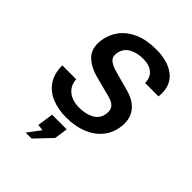

<svg xmlns="http://www.w3.org/2000/svg" viewBox="-212 -625 921 921"><g transform="rotate(45 248.5 -164.0)"><path d="M219 10Q167 10 124 -7Q81 -24 55.5 -60.5Q30 -97 30 -154H124Q126 -124.5 140.8 -105.2Q155.5 -86 178.8 -76.8Q202 -67.5 229.5 -67.5Q276 -67.5 307.2 -85.2Q338.5 -103 343.5 -140Q347.5 -166.5 334 -182.5Q320.5 -198.5 288 -206L194 -230.5Q134 -245.5 101.5 -278.2Q69 -311 77 -370Q83.5 -415.5 110.2 -451Q137 -486.5 183.2 -506.8Q229.5 -527 294 -527Q378 -527 424 -488Q470 -449 461.5 -375H370.5Q370.5 -410.5 347.5 -430.8Q324.5 -451 282.5 -451Q238.5 -451 208.2 -432.8Q178 -414.5 173 -377Q169.5 -351.5 187.8 -336.8Q206 -322 245.5 -312.5L335.5 -288Q370.5 -278 392 -261.8Q413.5 -245.5 424.2 -226Q435 -206.5 437.5 -185.5Q440 -164.5 437 -146Q430.5 -97 401.8 -62.2Q373 -27.5 326.5 -8.8Q280 10 219 10ZM133.5 198.5 183 133 151 129.5 162.5 48H262L252 116.5L174 198.5Z"/></g></svg>

Font: Public Sans Thin Medium
Style: Italic
Weight: 500
Italic angle: -8°
Version: Version 2.001